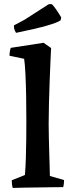

<svg xmlns="http://www.w3.org/2000/svg" viewBox="-20 -923 358 947"><path d="M43 4Q40 -5 39 -14.5Q38 -24 38 -34L103 -60Q106 -96 107.5 -142.5Q109 -189 109.5 -237Q110 -285 110 -324Q110 -382 109 -444Q108 -506 105.5 -557Q103 -608 99 -633L27 -648Q27 -669 33 -687L195 -712L232 -686Q231 -665 229 -622Q227 -579 225 -524.5Q223 -470 221.5 -414Q220 -358 220 -311Q220 -280 221 -242Q222 -204 223 -166.5Q224 -129 225 -99Q226 -69 226 -55L296 -35Q296 -27 295 -17.5Q294 -8 292 0Q271 0 238.5 0.5Q206 1 169 1.5Q132 2 98.5 2.5Q65 3 43 4ZM59 -761Q51 -774 49 -786V-798L100 -825L220 -902L234 -903Q242 -898 256.5 -877Q271 -856 282 -837L279 -823Q265 -812 211 -796.5Q157 -781 59 -761Z"/></svg>

Font: Labrada SemiBold
Style: Regular
Weight: 600
Designer: Mercedes Jáuregui
Foundry: Omnibus-Type Team
Version: Version 1.000; ttfautohint (v1.8.4.7-5d5b)